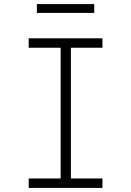

<svg xmlns="http://www.w3.org/2000/svg" viewBox="-20 -917 640 937"><path d="M120 0V-46H276V-684H120V-730H480V-684H326V-46H480V0ZM160 -854V-897H440V-854Z"/></svg>

Font: JetBrains Mono NL Thin
Style: Regular
Weight: 100
Monospace: yes
Designer: Philipp Nurullin, Konstantin Bulenkov
Foundry: JetBrains
Version: Version 2.305; ttfautohint (v1.8.4.7-5d5b)